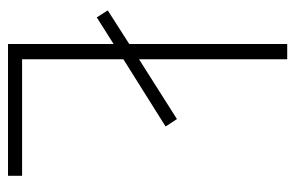

<svg xmlns="http://www.w3.org/2000/svg" viewBox="-152 -602 754 491"><g transform="rotate(90 225.5 -357.0)"><path d="M93 0H430V-36H132V-295L304 -403L285 -432L132 -335V-714H93V-310L7 -255L25 -227L93 -270Z"/></g></svg>

Font: Noto Sans Thai Looped SemiCondensed ExtraLight
Style: Regular
Weight: 200
Width: 4
Designer: Sasikarn Vongin, Ben Mitchell
Foundry: The Fontpad Ltd
Version: Version 1.001